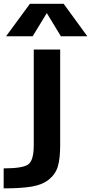

<svg xmlns="http://www.w3.org/2000/svg" viewBox="-42 -783 485 1022"><path d="M-22.5 219.7V113.3Q81.1 113.3 109.4 91.3Q137.7 69.3 137.7 -9.8V-519.5H278.3V-9.8Q278.3 60.5 266.1 102.1Q253.9 143.6 219.2 171.9Q184.6 200.2 127.9 210Q71.3 219.7 -22.5 219.7ZM206.1 -711.9 131.8 -589.8H-9.8L117.2 -762.7H296.9L422.9 -589.8H282.2L208 -711.9Z"/></svg>

Font: Mgen+ 1c bold
Style: Bold
Weight: 700
Designer: [Source Han Sans]
Ryoko NISHIZUKA  (kana & ideographs); Paul D. Hunt (Latin, Greek & Cyrillic); Wenlong ZHANG  (bopomofo
Version: Version 1.059.20150602